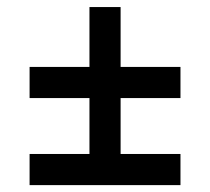

<svg xmlns="http://www.w3.org/2000/svg" viewBox="-20 -538 610 558"><path d="M66 -90.5H240V-253H66V-343.5H240V-517.5H330.5V-343.5H504.5V-253H330.5V-90.5H504.5V0H66Z"/></svg>

Font: Newsreader Caption Medium
Style: Regular
Weight: 500
Designer: Hugues Gentile
Foundry: Production Type
Version: Version 1.001